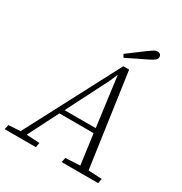

<svg xmlns="http://www.w3.org/2000/svg" viewBox="-222 -999 1083 1142"><g transform="rotate(30 320.0 -427.5)"><path d="M370 -561 225 -276H439L394 -617ZM-27 0 -20 -32 61 -37 397 -677H437L528 -37L621 -32L615 0H364L371 -32L471 -37L443 -244H208L103 -37L193 -32L187 0ZM361 -741Q390 -763 419 -784.5Q448 -806 476 -827Q497 -842 507.5 -848.5Q518 -855 531 -855Q542 -855 549 -848.5Q556 -842 556 -831Q556 -819 546 -810Q536 -801 508 -787Q475 -771 441 -754.5Q407 -738 373 -721Z"/></g></svg>

Font: Source Serif 4 SmText Light
Style: Italic
Weight: 300
Italic angle: -12°
Designer: Frank Grießhammer
Foundry: Adobe
Version: Version 4.005;hotconv 1.1.0;makeotfexe 2.6.0